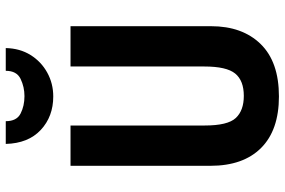

<svg xmlns="http://www.w3.org/2000/svg" viewBox="-181 -798 989 667"><g transform="rotate(-90 313.5 -464.5)"><path d="M556 -226Q556 -117 494 -53.5Q432 10 312 10Q195 10 133 -52Q71 -114 71 -228V-714H211V-248Q211 -168 237 -140Q263 -112 314 -112Q367 -112 391.5 -142Q416 -172 416 -249V-714H556ZM480 -939Q479 -890 456 -853Q433 -816 395 -795Q357 -774 312 -774Q242 -774 195.5 -817.5Q149 -861 147 -939H226Q226 -901 252.5 -887.5Q279 -874 313 -874Q345 -874 373 -887.5Q401 -901 401 -939Z"/></g></svg>

Font: Noto Sans Gujarati Condensed
Style: Bold
Weight: 700
Width: 3
Designer: Jelle Bosma - Monotype Design Team, Universal Thirst
Foundry: Monotype Imaging Inc.
Version: Version 2.106; ttfautohint (v1.8.4.7-5d5b)